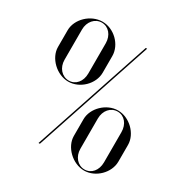

<svg xmlns="http://www.w3.org/2000/svg" viewBox="-162 -843 957 986"><g transform="rotate(30 316.0 -350.0)"><path d="M34 -478C34 -413 99 -350 168 -350C237 -350 299 -412 299 -478V-577C299 -644 237 -705 168 -705C98 -705 34 -643 34 -577ZM96 -617C96 -664 127 -699 167 -699C207 -699 237 -664 237 -617V-438C237 -390 208 -356 168 -356C127 -356 96 -391 96 -438ZM202 -1 435 -699H427L194 -1ZM333 -123C333 -58 398 5 467 5C535 5 597 -57 597 -123V-222C597 -288 533 -350 465 -350C397 -350 333 -288 333 -222ZM395 -262C395 -309 425 -344 466 -344C506 -344 535 -309 535 -262V-83C535 -35 506 -1 466 -1C426 -1 395 -36 395 -83Z"/></g></svg>

Font: Moniqa Display
Style: Regular
Weight: 400
Designer: Rajesh Rajput
Foundry: Rajesh Rajput
Version: Version 1.000